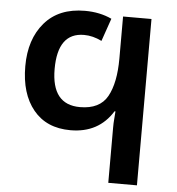

<svg xmlns="http://www.w3.org/2000/svg" viewBox="-52 -773 757 821"><g transform="rotate(5 326.5 -362.0)"><path d="M443 0H566V-714H444V-534Q444 -429 411.5 -370.5Q379 -312 294 -312Q172 -312 172 -465Q172 -621 285 -621Q323 -621 361 -602L395 -700Q344 -724 280 -724Q168 -724 107 -653Q46 -582 46 -466Q46 -348 102.5 -279Q159 -210 262 -210Q383 -210 443 -307H447Q446 -290 444.5 -273.5Q443 -257 443 -237Z"/></g></svg>

Font: Noto Sans Display Medium
Style: Regular
Weight: 500
Designer: Monotype Design Team
Foundry: Monotype Imaging Inc.
Version: Version 1.900